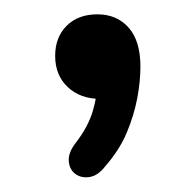

<svg xmlns="http://www.w3.org/2000/svg" viewBox="-20 -134 273 268"><path d="M127 98Q117 111 105.5 113Q94 115 85.5 109Q77 103 76 91Q75 79 86 65Q103 43 109.5 21Q116 -1 116 -20L120 4Q92 4 74.5 -12.5Q57 -29 57 -56Q57 -82 73 -98Q89 -114 116 -114Q143 -114 159.5 -95.5Q176 -77 176 -41Q176 -20 171.5 3.5Q167 27 157 51Q147 75 127 98Z"/></svg>

Font: Nunito ExtraLight Medium
Style: Regular
Weight: 500
Version: Version 3.602